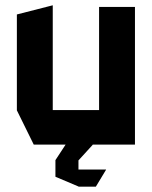

<svg xmlns="http://www.w3.org/2000/svg" viewBox="-20 -540 567 717"><path d="M350 0V-514H484V0H351ZM106 0 43 -128V-129H350V0ZM43 -129V-486L176 -520H177V-129ZM187 59V58L225 0H326V1L273 59ZM272 156 187 120V59H273V156ZM273 157V93H376V94L338 157Z"/></svg>

Font: Foldit SemiBold
Style: Regular
Weight: 600
Version: Version 1.003